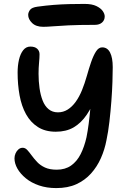

<svg xmlns="http://www.w3.org/2000/svg" viewBox="-20 -953 662 981"><path d="M267 8Q219 8 179.5 -5.5Q140 -19 112 -42Q84 -65 69 -91.5Q54 -118 54 -144Q54 -157 59.5 -169.5Q65 -182 74.5 -190Q84 -198 96 -198Q109 -198 119.5 -186.5Q130 -175 142 -158.5Q154 -142 170 -125Q186 -108 210 -97Q234 -86 270 -86Q313 -86 343 -107Q373 -128 392 -165.5Q411 -203 422 -252Q428 -282 433 -320Q438 -358 441.5 -398.5Q445 -439 447.5 -476Q450 -513 451.5 -543.5Q453 -574 454 -591L475 -470Q452 -409 423 -366.5Q394 -324 356 -302Q318 -280 265 -280Q211 -280 173.5 -304Q136 -328 113 -369.5Q90 -411 80 -466Q70 -521 70 -582Q70 -618 77 -648Q84 -678 98.5 -696.5Q113 -715 135 -715Q158 -715 170 -704Q182 -693 182 -676Q182 -658 179.5 -632Q177 -606 177 -576Q177 -538 182 -502.5Q187 -467 198 -439Q209 -411 228.5 -395Q248 -379 276 -379Q303 -379 325.5 -393Q348 -407 366.5 -432.5Q385 -458 399 -492.5Q413 -527 424 -566Q434 -602 445.5 -635.5Q457 -669 470.5 -690Q484 -711 502 -711Q529 -711 542.5 -684.5Q556 -658 556 -610Q556 -580 554.5 -534.5Q553 -489 549 -436Q545 -383 539 -331Q533 -279 524 -237Q515 -189 495.5 -145Q476 -101 445 -66.5Q414 -32 370.5 -12Q327 8 267 8ZM201 -816Q164 -816 144 -835.5Q124 -855 124 -877Q124 -889 133 -902Q142 -915 172 -919Q216 -925 254.5 -928Q293 -931 331.5 -932Q370 -933 412 -933Q450 -933 472.5 -922Q495 -911 505 -896.5Q515 -882 515 -869Q515 -850 501.5 -838Q488 -826 465 -826Q382 -826 331 -823.5Q280 -821 250 -818.5Q220 -816 201 -816Z"/></svg>

Font: Shantell Sans Medium
Style: Regular
Weight: 500
Designer: Stephen Nixon, Anya Danilova, Shantell Martin
Foundry: Arrow Type
Version: Version 1.011;[c5ecc13dd]